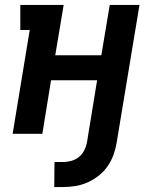

<svg xmlns="http://www.w3.org/2000/svg" viewBox="-20 -540 640 775"><path d="M199 215 200 114H235Q251 114 267.5 109.5Q284 105 298 94Q312 83 320 67Q328 51 331 35L372 -216H186L151 0H31L100 -419H62V-520H237L203 -317H389L423 -520H543L451 35Q447 60 438.5 84Q430 108 415 130Q400 152 378.5 169Q357 186 333 196.5Q309 207 284 211Q259 215 234 215Z"/></svg>

Font: Iosevka Etoile
Style: Bold Italic
Weight: 700
Italic angle: -9°
Designer: Belleve Invis
Foundry: Belleve Invis
Version: Version 28.1.0; ttfautohint (v1.8.4)